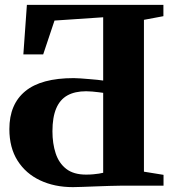

<svg xmlns="http://www.w3.org/2000/svg" viewBox="-20 -763 724 789"><path d="M279.5 6Q204 6 145 -21.8Q86 -49.5 52.2 -102.8Q18.5 -156 18.5 -232.5Q18.5 -334.5 83.8 -388.2Q149 -442 283 -442Q294 -442 311 -440.8Q328 -439.5 346.2 -438Q364.5 -436.5 380.2 -435Q396 -433.5 404 -432V-692L204 -678.5L157.5 -539.5H76L90.5 -743H651.5V-696.5L571.5 -681.5V-57.5L652 -44.5V0H478Q457.5 0 429.5 1Q401.5 2 372.5 3Q343.5 4 318.5 5Q293.5 6 279.5 6ZM333.5 -45.5Q351 -45.5 363.8 -46.8Q376.5 -48 386.2 -49.5Q396 -51 404 -53V-381.5Q397.5 -382.5 385.2 -384Q373 -385.5 359 -386.8Q345 -388 334 -388Q288 -388 257.2 -371Q226.5 -354 211 -317.5Q195.5 -281 195.5 -223.5Q195.5 -173 208.8 -132.8Q222 -92.5 252.2 -69Q282.5 -45.5 333.5 -45.5Z"/></svg>

Font: Merriweather 72pt ExtraBold
Style: Regular
Weight: 800
Version: Version 2.100